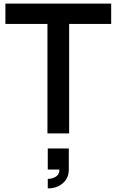

<svg xmlns="http://www.w3.org/2000/svg" viewBox="-20 -740 647 1065"><path d="M245 305V252.5Q252.5 252.5 268 249.2Q283.5 245.8 296.5 234.6Q309.6 223.4 309.3 200.2H245V83.5H361.7V200.2Q361.7 247.8 328.6 276.4Q295.5 305 245 305ZM243.2 0V-607.2H10V-720H596.7V-607.2H363.5V0Z"/></svg>

Font: Manrope ExtraLight
Style: Regular
Weight: 200
Designer: Mikhail Sharanda
Foundry: Mikhail Sharanda
Version: Version 4.505